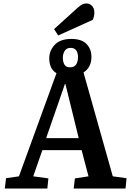

<svg xmlns="http://www.w3.org/2000/svg" viewBox="-20 -1095 756 1115"><path d="M318 -889 294 -926 432 -1051Q446 -1063 457 -1069Q468 -1075 482 -1075Q501 -1075 514.5 -1060.5Q528 -1046 528 -1022Q528 -1001 519 -980ZM8 0 15 -60 90 -71 308 -670Q286 -683 276 -705Q266 -727 266 -756Q266 -801 298 -835Q330 -869 395 -869Q453 -869 482 -840Q511 -811 511 -764Q511 -704 465 -674L635 -71L715 -60L709 0H408L415 -59L494 -71L454 -223H226L173 -71L261 -59L255 0ZM387 -704Q411 -704 422 -720.5Q433 -737 433 -763Q433 -788 422.5 -802.5Q412 -817 390 -817Q367 -817 356 -800Q345 -783 345 -760Q345 -735 354.5 -719.5Q364 -704 387 -704ZM248 -293H437L360 -607H357Z"/></svg>

Font: Literata 12pt SemiBold
Style: Italic
Weight: 600
Italic angle: -2°
Designer: Latin by Veronika Burian and Jose Scaglione. Greek by Irene Vlachou. Cyrillic by Vera Evstafieva
Foundry: TypeTogether
Version: Version 3.002